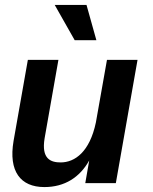

<svg xmlns="http://www.w3.org/2000/svg" viewBox="-20 -743 619 779"><path d="M160 16C243 16 304 -24 342 -92L326 0H450L538 -500H414L369 -246C344 -127 284 -84 226 -84C186 -84 147 -98 161 -182L217 -500H93L35 -171C14 -48 63 16 160 16ZM202 -723 283 -580H371L331 -723Z"/></svg>

Font: Uncut Sans Semibold
Style: Italic
Weight: 600
Italic angle: -10°
Designer: Kasper Nordkvist
Foundry: Uncut Type
Version: Version 1.111;FEAKit 1.0